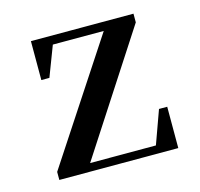

<svg xmlns="http://www.w3.org/2000/svg" viewBox="-73 -517 621 596"><g transform="rotate(-15 237.5 -219.5)"><path d="M47.9 0V-25.9L300.8 -411.1H137.2L100.1 -314H74.2V-439H403.8V-411.1L153.8 -25.9H365.2L403.8 -132.8H430.2V0Z"/></g></svg>

Font: Dihjauti S
Style: Bold
Weight: 700
Designer: T. Christopher White
Version: Version 3.0.0